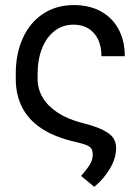

<svg xmlns="http://www.w3.org/2000/svg" viewBox="-20 -557 550 755"><path d="M376 -512.7C346 -529 310.9 -537.1 270.5 -537.1C224.9 -537.1 184.9 -525.9 150.4 -503.4C115.9 -481 89.2 -449.2 70.3 -408.2C51.4 -367.2 42 -320 42 -266.6V-247.1C42 -204.1 50.6 -166.2 67.9 -133.3C85.1 -100.4 110.8 -72.9 145 -50.8C179.2 -28.6 221.7 -11.7 272.5 0C292.6 4.6 307.8 8.8 317.9 12.7C328 16.6 335 21.5 338.9 27.3C342.8 33.2 344.7 41.3 344.7 51.8C344.7 63.5 341.6 75 335.4 86.4C329.3 97.8 317.1 113.9 298.8 134.8L350.6 177.7C375.3 157.6 395.8 133.8 412.1 106.4C428.4 79.1 436.5 52.1 436.5 25.4C436.5 9.8 432.8 -3.6 425.3 -14.6C417.8 -25.7 404.3 -36.1 384.8 -45.9C365.2 -55.7 337.2 -65.1 300.8 -74.2C263.7 -84 232.3 -97.3 206.5 -114.3C180.8 -131.2 161.3 -150.9 147.9 -173.3C134.6 -195.8 127.9 -220.4 127.9 -247.1V-266.6C127.9 -304.4 133.8 -337.9 145.5 -367.2C157.2 -396.5 173.7 -419.3 194.8 -435.5C216 -451.8 240.9 -460 269.5 -460C291.7 -460 310.9 -455.1 327.1 -445.3C343.4 -435.5 356.1 -421.4 365.2 -402.8C374.3 -384.3 378.9 -362 378.9 -335.9H470.7C470.7 -377 462.4 -412.6 445.8 -442.9C429.2 -473.1 405.9 -496.4 376 -512.7Z"/></svg>

Font: Pretendard Variable
Style: Regular
Weight: 400
Designer: Base glyphs from Inter by Rasmus Andersson; Hangeul glyphs from Noto Sans CJK(Source Han Sans) by Jang Soo-young and Kan
Foundry: Kil Hyung-jin
Version: Version 1.309;Glyphs 3.2 (3225)